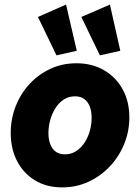

<svg xmlns="http://www.w3.org/2000/svg" viewBox="-20 -812 612 840"><path d="M252 7.8Q183.6 7.8 133.1 -22.9Q82.5 -53.7 54.7 -107.4Q26.9 -161.1 26.9 -230.5Q26.9 -291 48.1 -345.9Q69.3 -400.9 108.2 -443.4Q147 -485.8 199.5 -510.5Q252 -535.2 314.5 -535.2Q383.3 -535.2 435.5 -504.6Q487.8 -474.1 516.8 -420.9Q545.9 -367.7 545.9 -298.3Q545.9 -237.8 523.7 -182.9Q501.5 -127.9 461.4 -85Q421.4 -42 367.9 -17.1Q314.5 7.8 252 7.8ZM264.2 -136.7Q291.5 -136.7 313.2 -150.9Q335 -165 350.1 -188.2Q365.2 -211.4 373 -239.7Q380.9 -268.1 380.9 -296.4Q380.9 -325.2 372.6 -346.4Q364.3 -367.7 348.1 -379.2Q332 -390.6 308.1 -390.6Q280.8 -390.6 259 -376.5Q237.3 -362.3 222.4 -338.6Q207.5 -314.9 199.7 -286.6Q191.9 -258.3 191.9 -230Q191.9 -201.2 200.2 -180.2Q208.5 -159.2 224.6 -147.9Q240.7 -136.7 264.2 -136.7ZM227.1 -569.8 146 -737.8 269 -792 315.9 -589.8ZM417 -569.8 335.9 -737.8 460.9 -792 506.3 -589.8Z"/></svg>

Font: Reddit Sans Black
Style: Italic
Weight: 900
Italic angle: -11.25°
Designer: Stephen Hutchings
Version: Version 1.013